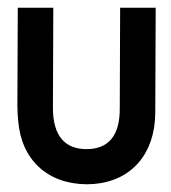

<svg xmlns="http://www.w3.org/2000/svg" viewBox="-20 -472 442 497"><path d="M25 -197C25 -184 26 -172 27 -160C35 -59 102 4 204 5C306 5 373 -59 381 -160C382 -172 382 -184 382 -197L383 -452H291L290 -193C291 -119 259 -86 204 -86C149 -86 117 -119 117 -193L118 -452H26Z"/></svg>

Font: Rabbid Highway Sign II Hop
Style: Regular
Weight: 400
Foundry: Cannot Into Space Fonts
Version: Version 0.277